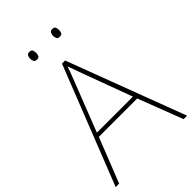

<svg xmlns="http://www.w3.org/2000/svg" viewBox="-260 -996 1097 1097"><g transform="rotate(-45 288.5 -447.5)"><path d="M549 0 445 -271H135L28 0H0L282 -716H307L577 0ZM325 -594Q321 -606 316 -619Q311 -632 305.5 -648Q300 -664 293 -682Q288 -667 282.5 -651.5Q277 -636 271 -621.5Q265 -607 260 -593L144 -296H435ZM173 -864Q173 -876 178 -885.5Q183 -895 196 -895Q213 -895 217 -885.5Q221 -876 221 -864Q221 -851 217 -842Q213 -833 196 -833Q183 -833 178 -842Q173 -851 173 -864ZM358 -864Q358 -876 363 -885.5Q368 -895 381 -895Q398 -895 402 -885.5Q406 -876 406 -864Q406 -851 402 -842Q398 -833 381 -833Q368 -833 363 -842Q358 -851 358 -864Z"/></g></svg>

Font: Noto Sans Hebrew Thin
Style: Regular
Weight: 250
Designer: Monotype Design Team
Foundry: Monotype Imaging Inc.
Version: Version 2.003